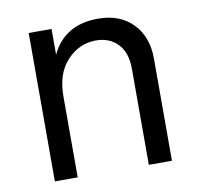

<svg xmlns="http://www.w3.org/2000/svg" viewBox="-64 -580 667 646"><g transform="rotate(-10 270.0 -257.0)"><path d="M473 0H394V-328Q394 -384 365.5 -413.5Q337 -443 291 -443Q234 -443 192.5 -399Q151 -355 151 -277V0H73V-507H151V-419Q196 -514 311 -514Q385 -514 429 -469Q473 -424 473 -349Z"/></g></svg>

Font: Hind Siliguri
Style: Regular
Weight: 400
Designer: Jyotish Sonowal
Foundry: Indian Type Foundry
Version: Version 1.000;PS 1.0;hotconv 1.0.86;makeotf.lib2.5.63406; tt